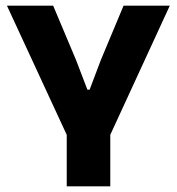

<svg xmlns="http://www.w3.org/2000/svg" viewBox="-20 -659 626 679"><path d="M223 -167 4.5 -639H168L249 -446.5L289 -342H297L336.5 -446.5L417 -639H580.5L363 -167ZM216 0V-307.5H370V0Z"/></svg>

Font: Anek Tamil
Style: Bold
Weight: 700
Designer: Aadarsh Rajan (Tamil), Yesha Goshar (Latin)
Foundry: Ek Type
Version: Version 1.003